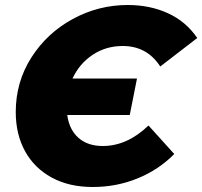

<svg xmlns="http://www.w3.org/2000/svg" viewBox="-20 -734 809 768"><path d="M43 -286Q43 -406 105.5 -504Q168 -602 271 -658Q374 -714 491 -714Q580 -714 652 -681Q724 -648 769 -582L621 -468Q568 -550 471 -550Q404 -550 351 -515Q298 -480 270 -420H528L499 -274H249Q257 -215 294 -182.5Q331 -150 391 -150Q489 -150 574 -232L677 -118Q615 -55 530.5 -20.5Q446 14 351 14Q256 14 186.5 -24Q117 -62 80 -129.5Q43 -197 43 -286Z"/></svg>

Font: Montserrat Alternates ExtraBold
Style: Italic
Weight: 800
Italic angle: -11.3°
Designer: Julieta Ulanovsky
Foundry: Julieta Ulanovsky
Version: Version 7.200